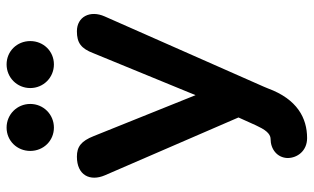

<svg xmlns="http://www.w3.org/2000/svg" viewBox="-200 -544 929 568"><g transform="rotate(-90 264.0 -260.5)"><path d="M80 126C80 155 101 184 139 184C198 184 254 155 286 68L291 56L499 -415C518 -458 498 -497 455 -497C421 -497 404 -485 390 -448L266 -146L145 -447C130 -485 113 -497 84 -497C29 -497 10 -458 29 -414L200 -19L177 32L173 40C159 70 146 76 136 76C107 76 81 95 80 126ZM170 -565C209 -565 240 -596 240 -635C240 -674 209 -705 170 -705C131 -705 101 -674 101 -635C101 -596 131 -565 170 -565ZM357 -565C396 -565 426 -596 426 -635C426 -674 396 -705 357 -705C318 -705 287 -674 287 -635C287 -596 318 -565 357 -565Z"/></g></svg>

Font: SN Pro SemiBold
Style: Regular
Weight: 600
Designer: Tobias Whetton
Foundry: Supernotes
Version: Version 1.003;Glyphs 3.3 (3324)